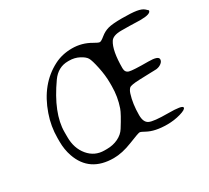

<svg xmlns="http://www.w3.org/2000/svg" viewBox="-137 -930 1252 1151"><g transform="rotate(-30 488.5 -354.0)"><path d="M557.1 -383.3V-405.3Q557.1 -457 544.7 -516.1Q532.2 -575.2 521.5 -593.3Q510.7 -611.3 479.7 -627.4Q448.7 -643.6 411.1 -643.6H403.8Q335 -643.6 291.5 -582.5Q173.8 -416 173.8 -286.6V-252Q173.8 -173.8 216.8 -122.6Q259.8 -71.3 326.7 -71.3H343.8Q385.7 -71.3 420.9 -88.1Q456.1 -105 474.6 -134.8Q522.9 -211.4 533.7 -242.7Q557.1 -310.5 557.1 -383.3ZM866.7 -56.6Q866.7 -43 822.8 -30.3Q778.8 -17.6 731 -17.6Q646 -17.6 594.7 -46.4Q570.8 -60.1 561.8 -60.1Q552.7 -60.1 481.9 -31.7Q411.1 -3.4 352.5 -3.4Q186.5 -3.4 136.2 -148.9Q119.6 -197.3 119.6 -251.5V-273.4Q119.6 -274.9 119.6 -276.4Q119.6 -356.9 146.5 -433.6Q204.6 -601.1 339.8 -670.4Q395 -698.7 462.9 -698.7Q530.8 -698.7 589.8 -664.1Q617.7 -647.5 627.4 -647.5Q637.2 -647.5 662.1 -668Q687 -688.5 716.8 -696.8Q746.6 -705.1 812.5 -705.1Q878.4 -705.1 912.4 -699.5Q946.3 -693.8 961.7 -679.9Q977.1 -666 977.1 -665.5Q977.1 -640.6 902.3 -640.6L882.8 -641.1Q830.1 -643.1 772.9 -643.1Q715.8 -643.1 698.2 -616.2Q666 -566.4 666 -444.3Q666 -415 690.2 -408.2Q714.4 -401.4 820.8 -401.4Q889.2 -401.4 889.2 -377.9Q889.2 -363.3 875 -352.1Q860.8 -340.8 841.3 -337.9L821.3 -336.9L801.3 -336.4Q780.3 -335.9 720.2 -333.7Q660.2 -331.5 649.2 -321.3Q638.2 -311 631.3 -290Q611.8 -229 611.8 -150.9Q611.8 -101.1 640.1 -87.4Q668.5 -73.7 767.6 -73.7Q866.7 -73.7 866.7 -56.6Z"/></g></svg>

Font: Averia Sans Libre Light
Style: Italic
Weight: 300
Italic angle: -8.5°
Version: Version 1.002